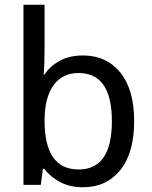

<svg xmlns="http://www.w3.org/2000/svg" viewBox="-20 -780 640 810"><path d="M167 -68H161L152 0H79V-760H168V-576Q168 -504 164 -466H168Q191 -501 232 -523.5Q273 -546 330 -546Q429 -546 487.5 -474Q546 -402 546 -269Q546 -135 487.5 -62.5Q429 10 330 10Q275 10 233.5 -12Q192 -34 167 -68ZM452 -269Q452 -472 311 -472Q243 -472 205.5 -420Q168 -368 168 -271Q168 -65 312 -65Q452 -65 452 -269Z"/></svg>

Font: Noto Sans Mono UI
Style: Regular
Weight: 400
Monospace: yes
Designer: Monotype Design team
Foundry: Monotype Imaging Inc.
Version: Version 1.000